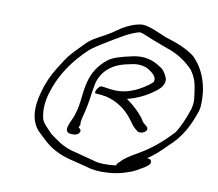

<svg xmlns="http://www.w3.org/2000/svg" viewBox="-76 -780 987 868"><g transform="rotate(10 417.0 -346.5)"><path d="M112 -312C88 -229 98 -171 132 -134C161 -107 187 -77 231 -56C270 -35 327 -26 377 -12C428 5 515 -3 561 -22C592 -31 611 -45 635 -59L645 -67C650 -70 654 -75 655 -80C658 -92 649 -101 634 -98C665 -118 695 -146 721 -173C776 -221 807 -281 830 -352C833 -363 834 -373 834 -383C837 -472 808 -541 761 -589C724 -618 675 -637 621 -653C600 -662 541 -690 511 -690C478 -688 444 -672 419 -657C395 -640 376 -627 347 -611C319 -596 287 -580 266 -556C246 -536 219 -509 201 -486C191 -473 183 -459 174 -445C148 -406 127 -365 112 -312ZM147 -309C176 -407 229 -475 291 -534C324 -561 369 -585 402 -606L444 -630C464 -640 483 -649 505 -654C512 -653 522 -650 538 -643C572 -628 604 -618 636 -605C690 -588 730 -559 760 -527C782 -496 789 -474 795 -427C800 -389 801 -385 794 -353C779 -309 765 -273 742 -237C700 -192 656 -153 606 -123C576 -105 546 -90 523 -68L510 -55C506 -52 504 -48 503 -43C502 -42 500 -42 499 -42C468 -38 424 -37 400 -46C366 -55 327 -65 293 -74C250 -86 220 -110 190 -132C175 -149 152 -168 143 -189C134 -219 133 -262 147 -309ZM313 -407C296 -356 299 -311 287 -260C284 -249 281 -239 278 -229C267 -200 232 -147 281 -147H289C303 -147 315 -155 317 -165C319 -172 314 -178 306 -182L312 -196C309 -215 318 -237 323 -260C331 -294 335 -323 339 -353L343 -376C352 -442 400 -484 463 -499L490 -505C521 -513 554 -508 572 -496C588 -485 612 -470 606 -446C605 -443 602 -440 597 -436C592 -431 583 -425 571 -417C538 -395 488 -371 432 -376L413 -378C399 -380 388 -382 377 -383C366 -383 355 -365 353 -357C352 -352 351 -348 355 -347C362 -346 370 -346 381 -345C385 -344 396 -342 402 -342C461 -329 503 -293 528 -259C540 -245 543 -235 558 -222L569 -213C572 -210 577 -208 584 -208C598 -208 611 -217 613 -226C614 -231 612 -236 609 -239L599 -248C584 -257 584 -269 572 -281C558 -299 534 -321 513 -337L499 -347C500 -347 502 -347 503 -348C538 -357 575 -374 602 -392C632 -413 660 -431 657 -466C652 -480 643 -498 631 -509C609 -524 584 -541 545 -545C520 -547 500 -544 481 -539L455 -533C427 -525 415 -523 390 -509C357 -486 328 -452 313 -407Z"/></g></svg>

Font: Stray Cat
Style: ExtObl
Weight: 400
Version: Version 1.0